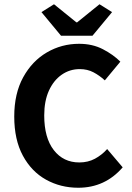

<svg xmlns="http://www.w3.org/2000/svg" viewBox="-20 -871 620 903"><path d="M348 12Q265 12 196.5 -26Q128 -64 87.5 -139Q47 -214 47 -323Q47 -431 89 -507.5Q131 -584 200.5 -624.5Q270 -665 352 -665Q415 -665 464 -639.5Q513 -614 546 -581L473 -493Q448 -516 419.5 -531Q391 -546 355 -546Q308 -546 270 -519.5Q232 -493 210 -444.5Q188 -396 188 -328Q188 -223 233 -165Q278 -107 353 -107Q394 -107 426.5 -124.5Q459 -142 484 -170L557 -84Q474 12 348 12ZM267 -703 175 -814 234 -851 339 -766H343L448 -851L507 -814L415 -703Z"/></svg>

Font: Assistant
Style: Bold
Weight: 700
Designer: Hebrew By Ben Nathan, Latin by Paul Hunt
Version: Version 3.000